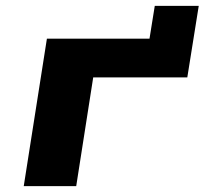

<svg xmlns="http://www.w3.org/2000/svg" viewBox="-20 -635 698 655"><path d="M61 0 140 -503H490L508 -615H658L619 -371H298L240 0Z"/></svg>

Font: Nunito Sans 7pt Expanded ExtraBold
Style: Italic
Weight: 800
Width: 7
Italic angle: -9°
Designer: Vernon Adams
Foundry: Vernon Adams
Version: Version 3.101;gftools[0.9.27]